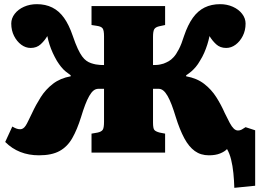

<svg xmlns="http://www.w3.org/2000/svg" viewBox="-20 -732 1248 921"><path d="M1104 169Q1103 134 1099.5 98.5Q1096 63 1088.5 33Q1081 3 1069 -17Q1058 -5 1036 4Q1014 13 982 13Q943 13 914.5 -7.5Q886 -28 864 -69Q842 -110 823 -171Q813 -204 803.5 -229Q794 -254 784 -271.5Q774 -289 763.5 -297.5Q753 -306 741 -306H714V-144Q714 -116 720.5 -108.5Q727 -101 746 -96L772 -91V0H419V-91L448 -96Q466 -100 472.5 -109Q479 -118 479 -148V-306H452Q439 -306 428.5 -297.5Q418 -289 408 -271.5Q398 -254 388.5 -229Q379 -204 369 -171Q350 -110 326.5 -69Q303 -28 265.5 -7.5Q228 13 167 13Q118 13 77.5 -3Q37 -19 5 -51L39 -125Q49 -119 58 -115.5Q67 -112 77 -112Q84 -112 90.5 -116Q97 -120 103 -129Q109 -138 116 -153Q123 -168 134 -190Q152 -229 175.5 -266Q199 -303 234 -330Q269 -357 319 -366V-371Q306 -380 294.5 -389.5Q283 -399 273 -411.5Q263 -424 253 -440Q242 -459 233 -478.5Q224 -498 217.5 -518.5Q211 -539 207 -559Q194 -537 175 -519.5Q156 -502 127 -502Q103 -502 82 -517.5Q61 -533 47.5 -559.5Q34 -586 34 -619Q34 -644 50.5 -665.5Q67 -687 95 -699.5Q123 -712 157 -712Q198 -712 230.5 -696Q263 -680 287 -646.5Q311 -613 329 -560Q342 -522 353 -498.5Q364 -475 374 -461.5Q384 -448 394.5 -440.5Q405 -433 417 -429Q429 -425 439.5 -423Q450 -421 460 -420.5Q470 -420 479 -420V-558Q479 -586 472.5 -595.5Q466 -605 445 -608L419 -612V-703H772V-612L744 -606Q726 -602 720 -592Q714 -582 714 -555V-420Q723 -420 732 -420.5Q741 -421 749.5 -423Q758 -425 765 -427Q778 -432 789.5 -438.5Q801 -445 813 -458Q825 -471 838 -496Q851 -521 863 -560Q881 -613 905 -646.5Q929 -680 961.5 -696Q994 -712 1036 -712Q1069 -712 1097 -699.5Q1125 -687 1141.5 -665.5Q1158 -644 1158 -619Q1158 -586 1144.5 -559.5Q1131 -533 1110 -517.5Q1089 -502 1065 -502Q1036 -502 1017 -519.5Q998 -537 985 -559Q981 -539 974.5 -518.5Q968 -498 959.5 -478.5Q951 -459 939 -440Q930 -424 919.5 -411.5Q909 -399 898 -389.5Q887 -380 873 -371V-366Q924 -357 959 -330Q994 -303 1017.5 -266Q1041 -229 1058 -190Q1072 -161 1082 -142.5Q1092 -124 1101.5 -115Q1111 -106 1122 -106Q1131 -106 1139.5 -110.5Q1148 -115 1158 -122L1204 -107V159Z"/></svg>

Font: Literata 18pt Black
Style: Regular
Weight: 900
Designer: Latin by Veronika Burian and Jose Scaglione. Greek by Irene Vlachou. Cyrillic by Vera Evstafieva.
Foundry: TypeTogether
Version: Version 3.103;gftools[0.9.29]